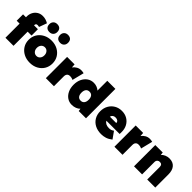

<svg xmlns="http://www.w3.org/2000/svg" viewBox="250 -2115 3417 3417"><g transform="rotate(45 1958.5 -406.5)"><path d="M86 0V-356H13V-516H86V-537Q86 -594 110.5 -641Q135 -688 179.5 -716.5Q224 -745 284 -745Q325 -745 360 -734Q395 -723 426 -704L373 -559Q347 -565 333 -565Q309 -565 299 -552.5Q289 -540 289 -516H387V-356H289V0Z M704 10Q617 10 549 -26Q481 -62 442 -124.5Q403 -187 403 -268Q403 -349 442 -411.5Q481 -474 549 -510Q617 -546 704 -546Q791 -546 858.5 -510Q926 -474 964.5 -411.5Q1003 -349 1003 -268Q1003 -187 964.5 -124.5Q926 -62 858.5 -26Q791 10 704 10ZM704 -160Q745 -160 771.5 -190.5Q798 -221 798 -268Q798 -316 771.5 -346.5Q745 -377 704 -377Q662 -377 635 -346.5Q608 -316 608 -268Q608 -221 635 -190.5Q662 -160 704 -160ZM838 -624Q790 -624 764 -650Q738 -676 738 -724Q738 -768 765 -796Q792 -824 838 -824Q886 -824 912 -798.5Q938 -773 938 -724Q938 -680 911 -652Q884 -624 838 -624ZM567 -624Q519 -624 493 -650Q467 -676 467 -724Q467 -768 494 -796Q521 -824 567 -824Q615 -824 641 -798.5Q667 -773 667 -724Q667 -680 640 -652Q613 -624 567 -624Z M1103 0V-535H1291L1296 -463Q1324 -501 1364 -523.5Q1404 -546 1451 -546Q1469 -546 1485 -543.5Q1501 -541 1516 -537L1460 -312Q1450 -319 1428.5 -325Q1407 -331 1382 -331Q1345 -331 1325.5 -309Q1306 -287 1306 -248V0Z M1762 11Q1696 11 1644.5 -24.5Q1593 -60 1563.5 -122.5Q1534 -185 1534 -267Q1534 -348 1564 -411Q1594 -474 1646.5 -510Q1699 -546 1767 -546Q1809 -546 1846 -531.5Q1883 -517 1909 -493V-740H2113V0H1930L1923 -50Q1897 -22 1854.5 -5.5Q1812 11 1762 11ZM1823 -154Q1867 -154 1890.5 -183.5Q1914 -213 1914 -267Q1914 -321 1890.5 -350.5Q1867 -380 1823 -380Q1780 -380 1756.5 -350.5Q1733 -321 1733 -267Q1733 -213 1756.5 -183.5Q1780 -154 1823 -154Z M2502 10Q2409 10 2342 -26Q2275 -62 2239 -124.5Q2203 -187 2203 -268Q2203 -349 2238 -411.5Q2273 -474 2334 -510Q2395 -546 2474 -546Q2553 -546 2612.5 -510Q2672 -474 2704.5 -411.5Q2737 -349 2735 -268L2734 -226H2401Q2415 -197 2446.5 -180.5Q2478 -164 2525 -164Q2555 -164 2576.5 -171.5Q2598 -179 2622 -196L2715 -65Q2659 -22 2607.5 -6Q2556 10 2502 10ZM2478 -383Q2409 -383 2393 -321H2554Q2553 -350 2532.5 -366.5Q2512 -383 2478 -383Z M2829 0V-535H3017L3022 -463Q3050 -501 3090 -523.5Q3130 -546 3177 -546Q3195 -546 3211 -543.5Q3227 -541 3242 -537L3186 -312Q3176 -319 3154.5 -325Q3133 -331 3108 -331Q3071 -331 3051.5 -309Q3032 -287 3032 -248V0Z M3322 0V-535H3510L3515 -481Q3543 -511 3583.5 -528.5Q3624 -546 3670 -546Q3760 -546 3808.5 -490Q3857 -434 3857 -330V0H3654V-313Q3654 -381 3593 -381Q3563 -381 3544 -363Q3525 -345 3525 -318V0Z"/></g></svg>

Font: Lexend Black
Style: Regular
Weight: 900
Designer: Bonnie Shaver-Troup, Thomas Jockin
Foundry: Lexend
Version: Version 1.007; ttfautohint (v1.8.3)